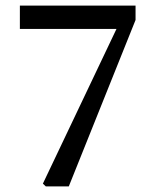

<svg xmlns="http://www.w3.org/2000/svg" viewBox="-20 -664 539 684"><path d="M462.9 -644V-592.8L225.1 0H143.1L132.8 -9.8L395 -561H50.8V-644Z"/></svg>

Font: SourceSerifPro-Regular
Style: Regular
Weight: 400
Designer: Frank Grießhammer
Foundry: Adobe Systems Incorporated
Version: Version 1.014;PS Version 1.0;hotconv 1.0.73;makeotf.lib2.5.5